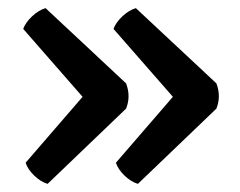

<svg xmlns="http://www.w3.org/2000/svg" viewBox="-20 -490 591 472"><path d="M43 -90 183 -252 37 -419Q43 -435 59 -450Q75 -465 92 -470L290 -285Q296 -269 296 -253.5Q296 -238 290 -223L97 -38Q80 -43 64 -58.5Q48 -74 43 -90ZM265 -90 405 -252 259 -419Q265 -435 281 -450Q297 -465 314 -470L512 -285Q518 -269 518 -253.5Q518 -238 512 -223L319 -38Q302 -43 286 -58.5Q270 -74 265 -90Z"/></svg>

Font: Signika Negative
Style: Regular
Weight: 400
Designer: Anna Giedrys
Foundry: Anna Giedrys
Version: Version 1.001